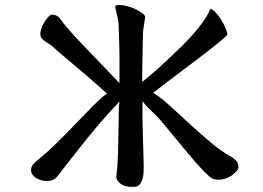

<svg xmlns="http://www.w3.org/2000/svg" viewBox="-20 -689 1040 758"><path d="M450.2 -669.4Q439.5 -669.4 436.5 -666.5Q435.1 -665 435.1 -661.1Q435.1 -660.2 435.1 -659.2Q438 -647 440.4 -636.2Q444.8 -618.7 447.8 -600.1Q448.7 -569.8 449.7 -545.9Q451.7 -497.6 451.7 -463.9V-360.8Q413.6 -400.4 385.3 -430.2Q356.9 -460 329.1 -488.8Q301.3 -517.6 286.4 -533.7Q271.5 -549.8 265.9 -555.9Q260.3 -562 255.4 -567.9Q245.1 -579.6 236.8 -589.8Q230.5 -596.2 222.2 -608.9Q215.3 -619.6 204.6 -626.5Q198.2 -629.4 195.8 -630.1Q193.4 -630.9 191.4 -630.9Q189.5 -630.9 188.5 -630.9Q178.2 -630.9 174.3 -626Q153.3 -605 142.6 -574.2Q139.2 -564 139.2 -555.2Q139.2 -546.4 143.1 -540Q147.9 -533.7 154.8 -528.3Q162.1 -522.5 171.4 -517.1Q181.2 -511.2 187.5 -505.4Q201.2 -492.7 223.1 -474.1Q302.7 -407.2 333 -381.1Q363.3 -355 402.3 -319.8L395 -314.5Q376 -300.3 345.9 -269.8Q315.9 -239.3 284.7 -206.5Q244.6 -164.6 204.3 -125Q164.1 -85.4 123.5 -52.7Q105.5 -38.1 103 -23.9Q102.5 -21 102.5 -17.6Q102.5 -4.4 112.8 5.9Q120.6 13.7 132.3 18.6Q148.9 25.9 167 25.9Q178.7 25.9 188 21.5Q197.8 16.6 203.6 10.7Q226.6 -18.6 250.5 -49.3Q300.3 -114.3 362.8 -189.5Q396 -228.5 437 -272.5L451.7 -288.1L449.7 -267.1Q448.7 -256.3 448.7 -247.6V-227.5Q447.8 -178.7 447.3 -151.9Q446.8 -125 446.5 -109.9Q446.3 -94.7 445.8 -81.5Q444.3 -42.5 443.4 -32.7Q442.4 -17.6 440.9 -9.8Q439 6.8 439 8.3Q439 22.5 455.1 35.6Q471.2 48.8 501 48.8Q513.7 48.8 518.1 47.4Q525.9 45.4 529.8 41Q544.4 24.4 546.4 -3.4Q547.4 -17.1 547.4 -30Q547.4 -43 546.4 -69.3Q545.4 -95.7 544.9 -124.5Q544.4 -153.3 543.5 -180.2Q542.5 -207 542.5 -224.6V-289.6L555.7 -272.9Q559.1 -268.6 565.7 -262.5Q572.3 -256.3 579.1 -249.5Q585.9 -242.7 590.3 -238.8Q599.1 -230.5 602.5 -226.6Q624 -202.6 649.4 -171.4Q708.5 -99.1 754.4 -45.9Q780.8 -15.6 804.2 5.4Q813.5 15.6 826.7 18.6Q834.5 20.5 841.8 20.5Q863.8 20.5 885.7 9.3Q899.9 2 908.7 -8.3Q920.9 -19 921.4 -27.8Q921.4 -29.8 921.4 -31.2Q921.4 -47.9 906.2 -60.1Q898.9 -66.9 893.1 -69.8Q855 -90.8 813.2 -125.7Q771.5 -160.6 731 -197.8L654.3 -268.1Q618.7 -300.8 593.8 -316.9L585 -322.8Q616.7 -347.7 644.5 -368.7Q735.8 -438 761.2 -456.8Q786.6 -475.6 811 -495.1Q854 -529.3 858.4 -533.2Q876.5 -548.8 877.4 -553.7Q877.4 -562 868.7 -582Q852.1 -619.1 829.1 -642.1Q818.8 -652.3 813.5 -653.8L810.1 -652.8Q798.8 -625.5 776.4 -595.7Q734.4 -539.6 671.4 -481.4Q643.6 -455.6 623 -436Q612.3 -425.3 588.4 -404.8Q559.1 -379.9 553.2 -375L541.5 -365.7V-406.2Q541.5 -419.9 542 -439.9Q542.5 -460 543 -488.3Q543.5 -516.6 544.4 -557.6Q544.4 -564.5 546.9 -580.1Q551.8 -611.3 553.2 -623Q551.8 -630.9 534.2 -642.1Q513.7 -655.3 490.7 -662.4Q467.8 -669.4 450.2 -669.4Z"/></svg>

Font: Bakudai
Style: ExtraLight
Weight: 200
Version: Version 1.48